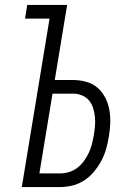

<svg xmlns="http://www.w3.org/2000/svg" viewBox="-20 -755 540 775"><path d="M68 0 180 -680H81L90 -735H251L201 -432H275Q303 -432 329 -424.5Q355 -417 374 -400.5Q393 -384 405 -360.5Q417 -337 421.5 -311Q426 -285 425 -257Q424 -229 419 -202Q415 -177 408 -152.5Q401 -128 388.5 -105Q376 -82 359 -61.5Q342 -41 319.5 -26.5Q297 -12 272 -6Q247 0 223 0ZM139 -55H222Q240 -55 258.5 -60.5Q277 -66 292.5 -78Q308 -90 319.5 -106Q331 -122 339 -139.5Q347 -157 351.5 -175Q356 -193 359 -211Q362 -229 363.5 -248Q365 -267 363 -285Q361 -303 355.5 -320Q350 -337 339 -350Q328 -363 311 -370Q294 -377 275 -377H192Z"/></svg>

Font: Iosevka SS18 Light
Style: Italic
Weight: 300
Italic angle: -9°
Monospace: yes
Designer: Belleve Invis
Foundry: Belleve Invis
Version: Version 25.1.1; ttfautohint (v1.8.4)